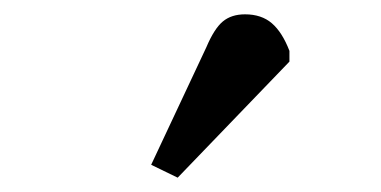

<svg xmlns="http://www.w3.org/2000/svg" viewBox="-20 -824 532 268"><path d="M228 -576 191 -594 268 -758Q279 -784 291 -794Q303 -804 322 -804Q345 -804 359.5 -791.5Q374 -779 384 -753V-738Z"/></svg>

Font: Literata Medium
Style: Italic
Weight: 500
Italic angle: -2°
Designer: Latin by Veronika Burian and Jose Scaglione. Greek by Irene Vlachou. Cyrillic by Vera Evstafieva
Foundry: TypeTogether
Version: Version 3.103;gftools[0.9.29]